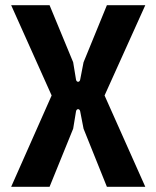

<svg xmlns="http://www.w3.org/2000/svg" viewBox="-20 -720 603 740"><path d="M23 0H171L262 -224L273 -291C275 -302 287 -302 289 -291L302 -224L392 0H540L383 -352L540 -700H392L302 -480L289 -413C287 -402 275 -402 273 -413L262 -480L171 -700H23L179 -352Z"/></svg>

Font: Finlandica SemiBold
Style: Regular
Weight: 600
Designer: Niklas Ekholm, Juho Hiilivirta, Jaakko Suomalainen
Foundry: Helsinki Type Studio
Version: Version 2.000;Glyphs 3.2 (3202)